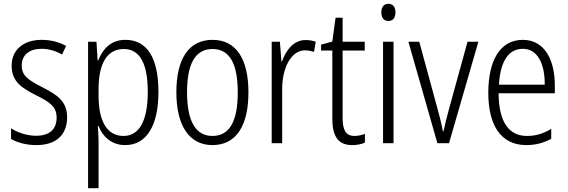

<svg xmlns="http://www.w3.org/2000/svg" viewBox="-20 -751 2977 1007"><path d="M332 -136C332 -223 276 -255 201 -294C129 -331 94 -353 94 -408C94 -463 134 -495 198 -495C236 -495 276 -483 305 -465L327 -510C291 -530 247 -542 199 -542C100 -542 41 -487 41 -407C41 -322 95 -289 172 -250C242 -215 277 -191 277 -134C277 -75 242 -39 170 -39C121 -39 72 -56 38 -78V-22C68 -5 114 10 171 10C275 10 332 -44 332 -136Z M638 -542C562 -542 519 -495 495 -434H492L486 -532H442V236H497V-8C497 -36 495 -66 493 -90H497C518 -36 563 10 637 10C744 10 811 -85 811 -269C811 -451 749 -542 638 -542ZM629 -494C715 -494 755 -415 755 -269C755 -110 706 -38 628 -38C543 -38 497 -112 497 -249V-285C497 -416 541 -494 629 -494Z M1283 -267C1283 -439 1220 -542 1095 -542C970 -542 905 -443 905 -267C905 -93 972 10 1094 10C1220 10 1283 -93 1283 -267ZM961 -267C961 -413 1002 -494 1095 -494C1189 -494 1227 -408 1227 -267C1227 -118 1186 -38 1094 -38C1003 -38 961 -121 961 -267Z M1583 -541C1519 -541 1480 -487 1459 -429H1456L1448 -532H1405V0H1460V-282C1459 -391 1505 -487 1580 -487C1597 -487 1614 -483 1627 -479L1636 -532C1620 -538 1601 -541 1583 -541Z M1839 -38C1793 -38 1777 -70 1777 -133V-486H1893V-532H1777V-658H1740L1723 -533L1664 -517V-486H1723V-130C1723 -35 1754 10 1827 10C1854 10 1876 5 1894 -3V-49C1880 -43 1859 -38 1839 -38Z M2017 -731C1992 -731 1980 -713 1980 -686C1980 -658 1993 -641 2017 -641C2041 -641 2054 -658 2054 -686C2054 -713 2042 -731 2017 -731ZM2044 -532H1989V0H2044Z M2274 0H2335L2489 -532H2432L2334 -176C2322 -134 2313 -94 2306 -62H2303C2296 -102 2285 -143 2274 -183L2179 -532H2122Z M2722 -542C2603 -542 2541 -434 2541 -264C2541 -99 2604 10 2740 10C2791 10 2832 -2 2871 -23V-75C2827 -49 2789 -38 2744 -38C2646 -38 2596 -115 2595 -262H2890V-303C2890 -434 2838 -542 2722 -542ZM2722 -495C2802 -495 2838 -412 2837 -307H2597C2604 -432 2649 -495 2722 -495Z"/></svg>

Font: Noto Sans Armenian Condensed Light
Style: Regular
Weight: 300
Width: 3
Designer: Monotype Design Team
Foundry: Monotype Imaging Inc.
Version: Version 2.008